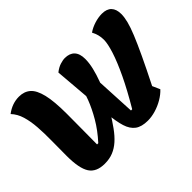

<svg xmlns="http://www.w3.org/2000/svg" viewBox="-140 -1019 1341 1341"><g transform="rotate(-45 530.5 -348.0)"><path d="M240 30Q158 30 124 -22Q90 -74 90 -197Q90 -276 91 -348Q92 -420 87.5 -482.5Q83 -545 68 -595.5Q53 -646 20 -681Q79 -726 147 -726Q198 -726 231.5 -697Q265 -668 282 -598Q299 -528 299 -405Q299 -354 298.5 -309.5Q298 -265 298 -227.5Q298 -190 297.5 -159Q297 -128 297 -104H309Q370 -171 409.5 -239Q449 -307 472 -367.5Q495 -428 504.5 -472Q514 -516 514 -535Q514 -555 507 -575Q500 -595 490 -614Q480 -633 471 -650Q492 -669 516.5 -679.5Q541 -690 564 -690Q611 -690 636 -663.5Q661 -637 661 -584Q661 -545 650 -498.5Q639 -452 620 -401Q601 -350 576 -298.5Q551 -247 522 -199Q488 -144 457 -101Q426 -58 393.5 -29Q361 0 324 15Q287 30 240 30ZM666 30Q605 30 571 5Q537 -20 521 -71.5Q505 -123 498 -202L461 -650Q490 -673 517.5 -681.5Q545 -690 564 -690L606 -619L632 -104H644Q714 -222 759 -316.5Q804 -411 826 -480Q848 -549 848 -587Q848 -613 842 -636Q836 -659 824 -681Q854 -702 892.5 -714Q931 -726 966 -726Q1013 -726 1037 -701Q1061 -676 1061 -628Q1061 -598 1051 -558Q1041 -518 1017.5 -460.5Q994 -403 955 -320Q916 -237 857 -120L882 -64Q857 -37 820.5 -15.5Q784 6 743.5 18Q703 30 666 30Z"/></g></svg>

Font: Lemonada
Style: Regular
Weight: 400
Designer: Mohamed Gaber (Arabic), Eduardo Tunni (Latin)
Foundry: Kief Type Foundry
Version: Version 4.005